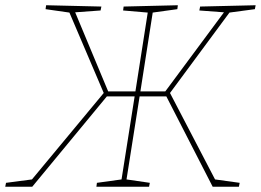

<svg xmlns="http://www.w3.org/2000/svg" viewBox="-40 -713 996 733"><path d="M933 -678 836 -665 609 -358 781 -28 875 -15 872 0H772L595 -345H493L443 -28L532 -15L529 0H328L330 -15L424 -28L474 -345H368L83 0H-20L-17 -15L82 -28L356 -358L225 -665L134 -678L136 -693L347 -688L344 -673L247 -666L373 -364H477L524 -665L430 -673L432 -688L639 -693L637 -678L543 -665L496 -364H591L815 -666L721 -673L724 -688L936 -693Z"/></svg>

Font: Bitter Pro Thin
Style: Italic
Weight: 250
Italic angle: -9°
Designer: Sol Matas, and Bitter project Authors
Foundry: Sol Matas
Version: Version 1.010